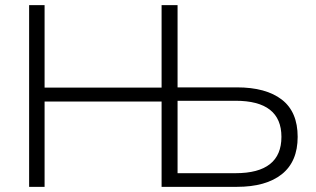

<svg xmlns="http://www.w3.org/2000/svg" viewBox="-20 -725 1225 745"><path d="M93 0V-705H153V-385H607V-705H669V-386H899Q1012 -386 1073.5 -338.5Q1135 -291 1135 -194Q1135 -98 1073.5 -49Q1012 0 899 0H607V-331H153V0ZM669 -53H894Q1072 -53 1072 -194Q1072 -334 894 -334H669Z"/></svg>

Font: Winston Light
Style: Regular
Weight: 300
Designer: Original fonts by Vernon Adams / Changes by Cristiano Sobral
Foundry: Original fonts by Vernon Adams / Changes by Cristiano Sobral
Version: Version 2.503;July 17, 2020;FontCreator 13.0.0.2655 64-bit